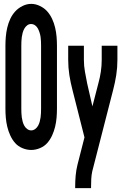

<svg xmlns="http://www.w3.org/2000/svg" viewBox="-20 -766 640 991"><path d="M141 8Q118 8 95.5 -1.5Q73 -11 58 -28Q43 -45 33 -67Q23 -89 17.5 -112Q12 -135 10 -158.5Q8 -182 8 -205V-530Q8 -553 10 -576.5Q12 -600 17.5 -623.5Q23 -647 33 -668.5Q43 -690 58.5 -707Q74 -724 96 -735Q118 -746 141 -746Q164 -746 186.5 -735Q209 -724 224 -707Q239 -690 249 -668.5Q259 -647 264.5 -623.5Q270 -600 272 -576.5Q274 -553 274 -530V-205Q274 -182 272 -158.5Q270 -135 264.5 -112Q259 -89 249 -67Q239 -45 224 -28Q209 -11 186.5 -1.5Q164 8 141 8ZM141 -93Q152 -93 161.5 -100Q171 -107 176.5 -117Q182 -127 185 -138Q188 -149 189.5 -160Q191 -171 191.5 -182.5Q192 -194 192 -205V-530Q192 -541 191.5 -552.5Q191 -564 189.5 -575Q188 -586 184.5 -597Q181 -608 176 -618Q171 -628 161.5 -635Q152 -642 140 -642Q129 -642 120 -635Q111 -628 105.5 -618Q100 -608 97 -597Q94 -586 92.5 -575Q91 -564 90.5 -552.5Q90 -541 90 -530V-205Q90 -194 90.5 -182.5Q91 -171 92.5 -160Q94 -149 97 -138Q100 -127 105.5 -117Q111 -107 120.5 -100Q130 -93 141 -93ZM368 205V198Q368 169 370.5 140.5Q373 112 380 84L416 -57L354 -302Q344 -340 338 -378.5Q332 -417 332 -457V-530H413V-457Q413 -426 418.5 -395.5Q424 -365 430 -335L457 -217L488 -337Q496 -366 500.5 -396Q505 -426 505 -457V-530H586V-457Q586 -417 580 -378.5Q574 -340 564 -302L456 119Q452 138 451 158Q450 178 450 198V205Z"/></svg>

Font: Iosevka Curly Extended
Style: Bold
Weight: 700
Width: 7
Monospace: yes
Designer: Belleve Invis
Foundry: Belleve Invis
Version: Version 11.1.0; ttfautohint (v1.8.3)